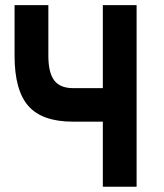

<svg xmlns="http://www.w3.org/2000/svg" viewBox="-20 -713 626 733"><path d="M258.8 -248.5Q141.1 -248.5 88.4 -308.3Q35.6 -368.2 35.6 -500.5V-693.4H164.6V-500.5Q164.6 -435.6 187.1 -406Q209.6 -376.5 258.8 -376.5H404.3V-248.5ZM372.6 0V-693.4H501.5V0Z"/></svg>

Font: Cascadia Code
Style: Regular
Weight: 400
Monospace: yes
Designer: Aaron Bell
Foundry: Saja Typeworks
Version: Version 2106.017